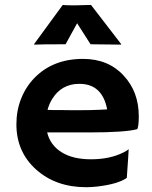

<svg xmlns="http://www.w3.org/2000/svg" viewBox="-20 -762 624 789"><path d="M47.4 -251Q47.4 -308.1 66.9 -356.9Q86.4 -405.8 122.1 -442.4Q198.2 -520 321.3 -520Q425.3 -520 488.3 -451.2Q550.3 -384.8 550.3 -284.2Q550.3 -245.6 544.4 -231.4Q495.6 -217.8 345.7 -217.8H173.8Q186.5 -165.5 232.9 -136.5Q279.3 -107.4 353.5 -107.4Q431.2 -107.4 486.8 -135.3Q501.5 -142.6 508.8 -148.9Q507.8 -128.4 506.3 -106.9L501 -30.8Q463.9 -5.4 380.9 4.4Q356.4 7.3 334 7.3Q210 7.3 128.9 -64.9Q47.4 -137.7 47.4 -251ZM420.4 -312.5Q400.4 -417.5 306.2 -417.5Q231.9 -417.5 193.4 -353.5Q181.6 -334 175.3 -310.5Q187 -310.1 204.1 -309.6H240.2Q258.3 -309.1 274.9 -309.1H302.7Q327.6 -309.1 351.6 -309.6L391.6 -311Q407.7 -311.5 420.4 -312.5ZM249.5 -580.1Q144.5 -580.1 121.1 -578.6L119.6 -580.1L237.8 -741.7Q249.5 -740.2 270 -740.2H294.9L354 -741.7L478.5 -580.1L476.6 -578.6L352.1 -580.1L296.9 -666.5Z"/></svg>

Font: HammersmithOne
Style: Regular
Weight: 400
Designer: Nicole Fally
Foundry: Nicole Fally
Version: Version 1.003